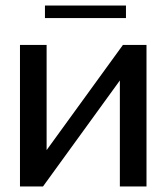

<svg xmlns="http://www.w3.org/2000/svg" viewBox="-20 -672 601 692"><path d="M142 -652V-607H434V-652ZM148 -131V-510H52V0H135L412 -382V0H508V-510H423Z"/></svg>

Font: LXGW Marker Gothic
Style: Regular
Weight: 400
Version: Version 1.001